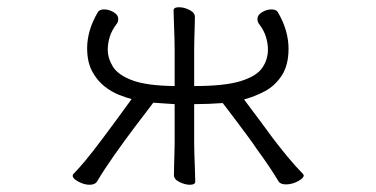

<svg xmlns="http://www.w3.org/2000/svg" viewBox="-20 -502 1040 531"><path d="M463 -214Q448 -215 433 -216Q418 -217 404 -218Q384 -192 354.5 -153Q325 -114 296.5 -73.5Q268 -33 249 -1Q243 9 228 9Q213 9 197 0.5Q181 -8 181 -16Q181 -19 184 -22Q197 -35 215 -56.5Q233 -78 263.5 -118.5Q294 -159 344 -228Q329 -232 308.5 -240Q288 -248 268 -264Q248 -280 234.5 -305.5Q221 -331 221 -369Q221 -392 228 -417Q235 -442 251 -469Q256 -476 268 -476Q281 -476 294 -468.5Q307 -461 307 -449Q307 -441 302 -435Q289 -418 283.5 -400Q278 -382 278 -365Q278 -341 292 -318Q306 -295 345.5 -280Q385 -265 463 -264V-366Q463 -376 462.5 -397Q462 -418 461 -440Q460 -462 460 -473Q460 -482 475 -482Q489 -482 504 -474.5Q519 -467 519 -455Q519 -447 518.5 -430.5Q518 -414 517.5 -396Q517 -378 517 -366V-264Q601 -264 645 -277.5Q689 -291 705 -314Q721 -337 721 -365Q721 -382 715.5 -400Q710 -418 697 -435Q692 -441 692 -449Q692 -461 705 -468.5Q718 -476 731 -476Q743 -476 748 -469Q764 -442 771 -416.5Q778 -391 778 -368Q778 -322 759.5 -293.5Q741 -265 713 -250Q685 -235 655 -227Q655 -227 668 -209.5Q681 -192 699.5 -167.5Q718 -143 733 -122Q751 -98 774 -70Q797 -42 817 -22Q820 -19 820 -17Q820 -9 803.5 -0.5Q787 8 771 8Q755 8 750 -1Q740 -18 723.5 -42.5Q707 -67 690 -90Q683 -101 667.5 -122Q652 -143 635.5 -165Q619 -187 607.5 -202Q596 -217 596 -217Q557 -214 517 -214V-106Q517 -100 517.5 -79Q518 -58 519 -35Q520 -12 520 0Q520 9 505 9Q492 9 476.5 1.5Q461 -6 461 -18Q461 -26 461.5 -44.5Q462 -63 462.5 -81Q463 -99 463 -106Z"/></svg>

Font: Moon Stars Kai T Light
Style: Regular
Weight: 300
Designer: GuiWonder
Version: Version 1.101